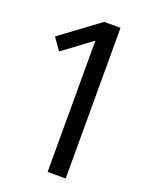

<svg xmlns="http://www.w3.org/2000/svg" viewBox="-129 -734 612 800"><g transform="rotate(20 177.0 -334.0)"><path d="M264.2 -668V0H184.1V-582L57.1 -487.8L20 -541L191.9 -668Z"/></g></svg>

Font: Fira Sans Compressed Book
Style: Regular
Weight: 350
Width: 1
Designer: Carrois Corporate & Edenspiekermann AG
Foundry: Carrois Corporate GbR & Edenspiekermann AG
Version: Version 4.203;PS 004.203;hotconv 1.0.88;makeotf.lib2.5.64775